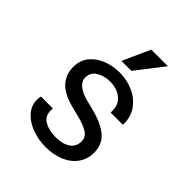

<svg xmlns="http://www.w3.org/2000/svg" viewBox="-211 -883 1022 1022"><g transform="rotate(45 300.0 -372.5)"><path d="M92 -136Q92 -150 95 -163H185Q184 -158 184 -148Q184 -104 218.5 -84.5Q253 -65 303 -65Q356 -65 386.5 -86Q417 -107 417 -147Q417 -179 389 -197Q361 -215 305 -229L250 -243Q174 -263 139.5 -301.5Q105 -340 105 -396Q105 -446 133 -480.5Q161 -515 206 -532.5Q251 -550 301 -550Q356 -550 404.5 -528.5Q453 -507 482.5 -465.5Q512 -424 510 -365H418Q421 -424 386 -452Q351 -480 300 -480Q256 -480 223 -460Q190 -440 190 -400Q190 -374 215 -353.5Q240 -333 283 -322L338 -308Q421 -287 464 -250.5Q507 -214 507 -151Q507 -103 480.5 -66Q454 -29 407.5 -9.5Q361 10 303 10Q248 10 199.5 -8Q151 -26 121.5 -59Q92 -92 92 -136ZM334 -755H459L339 -600H264Z"/></g></svg>

Font: Sligoil Micro
Style: Regular
Weight: 400
Designer: Ariel Martín Pérez
Foundry: Igor Stepanchenko
Version: Version 1.001